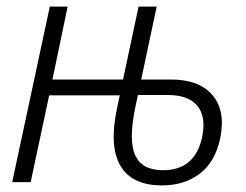

<svg xmlns="http://www.w3.org/2000/svg" viewBox="-20 -552 745 582"><path d="M471 10Q380 10 345 -49.5Q310 -109 335 -225L343 -263H129L73 0H17L131 -532H185L139 -311H353L400 -532H455L408 -311H498Q585 -311 625 -262.5Q665 -214 647 -131Q632 -61 585.5 -25.5Q539 10 471 10ZM391 -231Q369 -128 389.5 -82Q410 -36 474 -36Q572 -36 593 -138Q605 -199 578 -231.5Q551 -264 489 -264H398Z"/></svg>

Font: Noto Sans SemiCondensed Light
Style: Italic
Weight: 300
Width: 4
Italic angle: -12°
Designer: Monotype Design Team
Foundry: Monotype Imaging Inc.
Version: Version 2.013; ttfautohint (v1.8.4.7-5d5b)